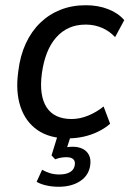

<svg xmlns="http://www.w3.org/2000/svg" viewBox="-20 -520 495 734"><path d="M240 9Q169 9 123 -23Q77 -55 58 -113Q39 -171 50 -248Q57 -307 78.5 -353.5Q100 -400 133.5 -432.5Q167 -465 211 -482.5Q255 -500 308 -500Q355 -500 393.5 -485Q432 -470 455 -443L420 -378Q399 -401 370 -413.5Q341 -426 308 -426Q272 -426 244 -413.5Q216 -401 194.5 -376.5Q173 -352 159.5 -317.5Q146 -283 140 -239Q129 -155 158 -110Q187 -65 254 -65Q285 -65 317 -78Q349 -91 376 -113L401 -47Q382 -30 355.5 -17Q329 -4 299.5 2.5Q270 9 240 9ZM204 194Q180 194 157.5 189Q135 184 120 175L141 129Q155 137 171 142Q187 147 207 147Q233 147 248.5 137.5Q264 128 266 110Q268 96 260 88.5Q252 81 234 81Q225 81 214.5 82.5Q204 84 191 89L177 74L206 -20H257L232 57L210 49Q220 45 233 43Q246 41 258 41Q280 41 296 49Q312 57 320 72.5Q328 88 325 111Q320 150 287 172Q254 194 204 194Z"/></svg>

Font: Nunito Sans 10pt SemiCondensed Medium
Style: Italic
Weight: 500
Width: 4
Italic angle: -9°
Designer: Vernon Adams
Foundry: Vernon Adams
Version: Version 3.101;gftools[0.9.27]